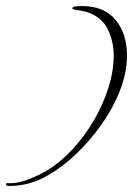

<svg xmlns="http://www.w3.org/2000/svg" viewBox="-43 -538 440 635"><path d="M-11 77Q-13 77 -18 76.5Q-23 76 -23 72Q-23 67 -17.5 67.5Q-12 68 -9 68Q20 68 54.5 54Q89 40 114 25Q158 -2 197.5 -45Q237 -88 267.5 -140Q298 -192 315.5 -247.5Q333 -303 333 -355Q333 -402 313 -442Q293 -482 245 -498Q240 -500 228 -502Q216 -504 206 -506Q196 -508 196 -510Q196 -516 210 -517Q224 -518 228 -518Q302 -518 339.5 -472Q377 -426 377 -355Q377 -299 354.5 -240.5Q332 -182 294 -128Q256 -74 210 -30Q164 14 117 41Q56 77 -11 77Z"/></svg>

Font: Bonheur Royale
Style: Regular
Weight: 400
Designer: Robert E. Leuschke
Foundry: Robert E. Leuschke
Version: Version 1.010; ttfautohint (v1.8.3)